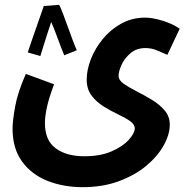

<svg xmlns="http://www.w3.org/2000/svg" viewBox="-20 -545 799 795"><path d="M32 -12Q32 -44 42.5 -103Q53 -162 87 -239L204 -196Q183 -141 174.5 -102Q166 -63 166 -35Q166 36 210.5 69Q255 102 329 102Q396 102 442.5 81.5Q489 61 513.5 33.5Q538 6 538 -13Q538 -30 518 -44Q498 -58 468 -72Q438 -86 408.5 -104.5Q379 -123 359 -149.5Q339 -176 339 -215Q339 -256 356.5 -300.5Q374 -345 406 -384Q438 -423 482.5 -447.5Q527 -472 581 -472Q612 -472 654 -459Q696 -446 724 -426L673 -318Q660 -324 634 -335Q608 -346 583 -346Q545 -346 520 -324.5Q495 -303 483 -276Q471 -249 471 -231Q471 -213 492.5 -198Q514 -183 545.5 -167Q577 -151 608.5 -132Q640 -113 661.5 -88Q683 -63 683 -29Q683 12 657.5 57.5Q632 103 585 142Q538 181 471.5 205.5Q405 230 322 230Q243 230 177 204Q111 178 71.5 124Q32 70 32 -12ZM225 -525Q232 -512 241.5 -486.5Q251 -461 261.5 -432Q272 -403 281.5 -377.5Q291 -352 298 -337L246 -316Q242 -326 232.5 -350Q223 -374 212.5 -403Q202 -432 192 -454Q183 -428 173.5 -397.5Q164 -367 156.5 -343.5Q149 -320 147 -313L95 -328Q98 -337 106.5 -362.5Q115 -388 126 -419Q137 -450 146.5 -477.5Q156 -505 161 -519L160 -520Z"/></svg>

Font: Noto Sans Arabic ExtCond
Style: Bold
Weight: 700
Width: 2
Designer: Monotype Design Team, Nadine Chahine, Nizar Qandah and Khaled Hosny
Foundry: Monotype Imaging Inc.
Version: Version 2.012; ttfautohint (v1.8.4.7-5d5b)